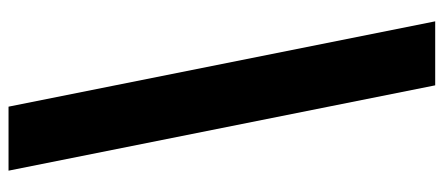

<svg xmlns="http://www.w3.org/2000/svg" viewBox="-315 -525 1040 450"><g transform="rotate(90 205.0 -300.0)"><path d="M380 200 180 -800H30L230 200Z"/></g></svg>

Font: Big Shoulders Display Black
Style: Regular
Weight: 900
Designer: Patric King
Foundry: XO Type Co
Version: Version 1.000; ttfautohint (v1.8.2)